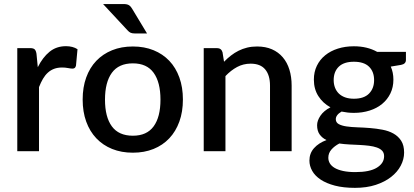

<svg xmlns="http://www.w3.org/2000/svg" viewBox="-20 -748 2048 950"><path d="M167 -415.5Q191 -464 225 -491.8Q259 -519.5 306.5 -519.5Q323 -519.5 337.5 -515.8Q352 -512 363.5 -504.5L356 -423.5Q354 -415 349.8 -411.8Q345.5 -408.5 338.5 -408.5Q331 -408.5 317 -411.2Q303 -414 287.5 -414Q265 -414 247.8 -407.5Q230.5 -401 216.8 -388.5Q203 -376 192.5 -358Q182 -340 173 -317V0H65.5V-510H128Q145 -510 151.5 -503.8Q158 -497.5 160.5 -482Z M637.5 -518Q694 -518 739.8 -499.5Q785.5 -481 817.8 -447Q850 -413 867.5 -364.5Q885 -316 885 -255.5Q885 -195 867.5 -146.5Q850 -98 817.8 -63.8Q785.5 -29.5 739.8 -11Q694 7.5 637.5 7.5Q580.5 7.5 534.8 -11Q489 -29.5 456.5 -63.8Q424 -98 406.5 -146.5Q389 -195 389 -255.5Q389 -316 406.5 -364.5Q424 -413 456.5 -447Q489 -481 534.8 -499.5Q580.5 -518 637.5 -518ZM637.5 -76.5Q706.5 -76.5 740.2 -122.8Q774 -169 774 -255Q774 -341 740.2 -387.8Q706.5 -434.5 637.5 -434.5Q567.5 -434.5 533.5 -387.8Q499.5 -341 499.5 -255Q499.5 -169 533.5 -122.8Q567.5 -76.5 637.5 -76.5ZM591 -728Q609.5 -728 618.5 -722Q627.5 -716 634.5 -703.5L707.5 -582.5H646.5Q634 -582.5 626.2 -586Q618.5 -589.5 610.5 -598.5L490 -728Z M1088.5 -442.5Q1105 -459.5 1122.8 -473.2Q1140.5 -487 1160.5 -497Q1180.5 -507 1203 -512.5Q1225.5 -518 1252 -518Q1294 -518 1325.8 -504Q1357.5 -490 1379.2 -464.5Q1401 -439 1412 -403.2Q1423 -367.5 1423 -324.5V0H1316V-324.5Q1316 -376 1292.2 -404.5Q1268.5 -433 1220 -433Q1184 -433 1153.2 -416.5Q1122.5 -400 1095.5 -371.5V0H988V-510H1053Q1075 -510 1081 -489.5Z M1731 -259.5Q1781 -259.5 1806 -285Q1831 -310.5 1831 -351.5Q1831 -393.5 1806 -418Q1781 -442.5 1731 -442.5Q1681.5 -442.5 1656.2 -418Q1631 -393.5 1631 -351.5Q1631 -331.5 1637.5 -314.5Q1644 -297.5 1656.5 -285.2Q1669 -273 1687.8 -266.2Q1706.5 -259.5 1731 -259.5ZM1880.5 25Q1880.5 8 1870.8 -2.2Q1861 -12.5 1844.5 -18.2Q1828 -24 1806 -26.8Q1784 -29.5 1759.2 -30.8Q1734.5 -32 1708.8 -33.2Q1683 -34.5 1659 -38Q1635 -25.5 1619.8 -8Q1604.5 9.5 1604.5 32.5Q1604.5 47.5 1612.2 60.5Q1620 73.5 1636.2 83Q1652.5 92.5 1677.8 98Q1703 103.5 1738.5 103.5Q1809.5 103.5 1845 81.5Q1880.5 59.5 1880.5 25ZM1988.5 -491.5V-451.5Q1988.5 -431.5 1964.5 -427L1913.5 -418.5Q1926.5 -389.5 1926.5 -354Q1926.5 -316.5 1911.8 -286Q1897 -255.5 1871 -234Q1845 -212.5 1809 -201Q1773 -189.5 1731 -189.5Q1715 -189.5 1699.8 -191.2Q1684.5 -193 1670 -196Q1655.5 -187.5 1648.5 -178Q1641.5 -168.5 1641.5 -158.5Q1641.5 -142 1656 -134Q1670.5 -126 1694.2 -122.5Q1718 -119 1748.5 -118Q1779 -117 1810.5 -114.5Q1842 -112 1872.5 -106.2Q1903 -100.5 1926.8 -87.2Q1950.5 -74 1965 -51.5Q1979.5 -29 1979.5 7Q1979.5 40 1963 71.5Q1946.5 103 1915.2 127.5Q1884 152 1839 166.8Q1794 181.5 1736.5 181.5Q1679.5 181.5 1637.2 170.5Q1595 159.5 1566.8 140.8Q1538.5 122 1524.8 97.5Q1511 73 1511 46.5Q1511 10.5 1533.8 -15Q1556.5 -40.5 1595.5 -55Q1574.5 -65 1561.8 -82.5Q1549 -100 1549 -128.5Q1549 -151 1565.5 -175.5Q1582 -200 1615 -217Q1577 -238 1555 -272.8Q1533 -307.5 1533 -354Q1533 -392 1547.8 -422.5Q1562.5 -453 1589 -474.5Q1615.5 -496 1651.8 -507.5Q1688 -519 1731 -519Q1797 -519 1846 -491.5Z"/></svg>

Font: LatoLatin Semibold
Style: Regular
Weight: 600
Designer: Lukasz Dziedzic with Adam Twardoch and Botio Nikoltchev
Foundry: tyPoland Lukasz Dziedzic
Version: Version 2.015; 2015-08-06; http://www.latofonts.com/